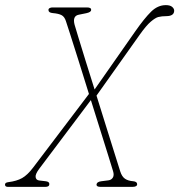

<svg xmlns="http://www.w3.org/2000/svg" viewBox="-32 -729 700 749"><path d="M259 -632.5Q262 -621.5 273.5 -584.2Q285 -547 301.5 -493.2Q318 -439.5 337 -380L495.5 -606.5Q531.5 -658 557.5 -683.5Q583.5 -709 615 -709Q631.5 -709 639.5 -702.2Q647.5 -695.5 647.5 -687Q647 -666 616 -666Q599 -666 585 -662.5Q574 -659.5 556.2 -644.5Q538.5 -629.5 513 -593.5L344.5 -356Q363.5 -294.5 382 -235.8Q400.5 -177 415 -130.5Q429.5 -84 437 -60.5Q443.5 -40 455.5 -31.8Q467.5 -23.5 487.5 -22Q503 -20.5 503 -10.5Q503 0 484.5 0H360.5Q344.5 0 344.5 -8.5Q345.5 -20 363.5 -22L391 -25.5Q402.5 -27 408.2 -36.2Q414 -45.5 409 -61.5Q403.5 -80 390.2 -122.5Q377 -165 359.2 -221.5Q341.5 -278 322.5 -338.5L121 -70.5Q105 -49 107 -37.8Q109 -26.5 120.5 -25L146 -22Q160.5 -20.5 160.5 -11Q160.5 0 145 0H-1Q-12.5 0 -12.5 -9Q-12.5 -17 1 -18.5Q33 -22.5 54 -34.2Q75 -46 97 -75L315 -362.5Q294 -430.5 274.5 -492.2Q255 -554 241.5 -596.2Q228 -638.5 225 -647Q219.5 -664 208 -670Q196.5 -676 173.5 -678Q157 -679.5 157 -690Q157 -695 161.8 -697.5Q166.5 -700 172.5 -700H307Q324.5 -700 323.5 -690Q323.5 -681.5 304.5 -677.5L275 -671.5Q250 -666.5 259 -632.5Z"/></svg>

Font: Fraunces144ptSuperSoftThinItalic
Style: Italic
Weight: 100
Italic angle: -16°
Version: Version 1.000;[0bf87f6ff]